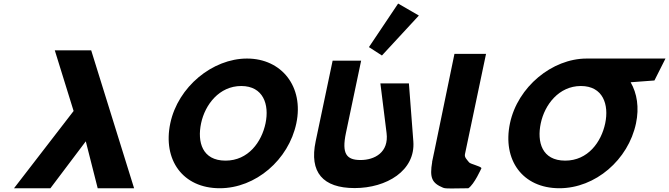

<svg xmlns="http://www.w3.org/2000/svg" viewBox="-20 -1055 3749 1076"><path d="M527.5 0 460.8 -263 262.5 0H58.5L392.5 -433L287 -773H491L731.5 0Z M934.3 -363.9C891.3 -159.1 1004.1 -0.1 1211.5 -0.1C1412.9 -0.1 1597.6 -159.1 1640.7 -363.9C1683.8 -568.8 1558.9 -726.9 1364.3 -726.9C1171.3 -726.9 977.4 -568.8 934.3 -363.9ZM1106.9 -363.9C1128.9 -468.5 1208.7 -573 1331.9 -573C1456 -573 1490.1 -468.5 1468.1 -363.9C1446.2 -259.4 1371.5 -154.8 1244 -154.8C1113.1 -154.8 1084.9 -259.4 1106.9 -363.9Z M2047.6 -791 2120.4 -744 2327.4 -967.9 2211.2 -1035.1ZM2271.6 -587.5H2111.8L2146.4 -309.5C2160 -200.5 2078.9 -158.2 2000.7 -158.2C1922.5 -158.2 1894 -192.2 1918.6 -309.5L2003.9 -715H1844.1L1749 -262.8C1712.5 -89.4 1789.2 -1 1967.7 -1C2146.2 -1 2309 -98.6 2296.4 -262.8Z M2526.8 -753H2703.8L2585.7 -191C2582.1 -173 2595.7 -161.8 2608.9 -145C2616.1 -135.7 2672.4 -124 2678.3 -113C2678.3 -113 2637.8 -21.3 2604.6 0C2520.5 0 2480.6 4.3 2463.1 -3C2401 -28.9 2386.6 -57.6 2402.1 -148L2401.6 -148L2405.5 -166.5C2407.5 -176.7 2409.8 -187.5 2412.3 -199L2412.6 -200Z M3010.5 -363.9C3032.4 -468.4 3112.1 -572.8 3235.1 -573L3235.1 -573L3235.4 -573H3235.5C3359.6 -573 3393.7 -468.5 3371.7 -363.9C3349.8 -259.4 3275.1 -154.8 3147.6 -154.8C3016.7 -154.8 2988.5 -259.4 3010.5 -363.9ZM3267.5 -727 3267.4 -726.9C3074.6 -726.6 2881 -568.6 2837.9 -363.9C2794.9 -159.1 2907.6 -0.1 3115 -0.1C3316.5 -0.1 3501.2 -159.1 3544.3 -363.9C3562.9 -452.3 3550.2 -531.9 3514.2 -594L3647.6 -604L3709.5 -727Z"/></svg>

Font: Hussar
Style: BdOblTwo
Weight: 700
Foundry: Cannot Into Space Fonts
Version: Version 2.00